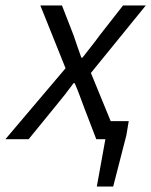

<svg xmlns="http://www.w3.org/2000/svg" viewBox="-64 -506 550 698"><path d="M288 172 319.1 0H298.6L312 -65.7H404L395.4 -14.2L347.5 172ZM-44.3 0 174.3 -257.9 82.7 -486.1H161.3L203.4 -377.8Q210.9 -356.1 217.5 -336.7Q224.2 -317.3 231.7 -296.3H235.7Q251.1 -316.7 267.3 -336.7Q283.4 -356.8 298.5 -377.8L383.3 -486.1H466L266.5 -240.8L365.3 0H286L242.3 -113.9Q234 -136.2 225.5 -159.1Q217 -182.1 207.5 -203.7H203.5Q187.7 -182.1 170.6 -160.3Q153.4 -138.4 134.1 -115.2L40.1 0Z"/></svg>

Font: Source Sans 3 VF
Style: Italic
Weight: 200
Italic angle: -11°
Designer: Paul D. Hunt
Foundry: Adobe Systems Incorporated
Version: Version 3.042;hotconv 1.0.118;makeotfexe 2.5.65603